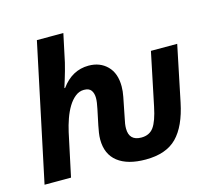

<svg xmlns="http://www.w3.org/2000/svg" viewBox="-109 -890 1132 1030"><g transform="rotate(-15 457.5 -375.0)"><path d="M179 -760H326L293 -605Q288 -584 281.5 -561Q275 -538 269 -518.5Q263 -499 259 -486.5Q255 -474 255 -473H259Q319 -556 411 -556Q474 -556 514 -516Q554 -476 554 -403Q554 -376 548 -346L526 -235Q522 -218 520 -204Q518 -190 518 -178Q518 -110 586 -110Q631 -110 654.5 -142.5Q678 -175 694 -253L755 -546H901L837 -237Q811 -111 751.5 -50.5Q692 10 578 10Q478 10 423.5 -32.5Q369 -75 369 -157Q369 -174 372 -194Q375 -214 379 -233L397 -319Q405 -356 405 -378Q405 -404 393.5 -420.5Q382 -437 353 -437Q327 -437 305 -419.5Q283 -402 266 -374Q249 -346 236.5 -310.5Q224 -275 216 -239L165 0H18Z"/></g></svg>

Font: BC Sans
Style: Bold Italic
Weight: 700
Italic angle: -12°
Designer: Monotype Design Team
Province of B.C.
Foundry: Monotype Imaging Inc.
Version: Version 2.000;GOOG;noto-source:20170915:90ef993387c0